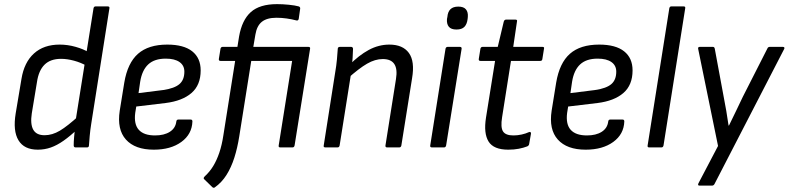

<svg xmlns="http://www.w3.org/2000/svg" viewBox="-20 -714 3820 930"><path d="M163 11Q97 11 69.5 -34.5Q42 -80 56 -165L84 -332Q97 -412 144.5 -455Q192 -498 269 -498Q308 -498 346.5 -487Q385 -476 409 -461L402 -394Q372 -411 338.5 -420Q305 -429 276 -429Q224 -429 195.5 -400.5Q167 -372 159 -316L134 -165Q126 -113 141 -86Q156 -59 196 -59Q233 -59 270 -81Q307 -103 365 -156L356 -89Q320 -55 288 -32.5Q256 -10 226 0.5Q196 11 163 11ZM346 0Q337 0 337 -10Q337 -27 339 -51Q341 -75 344 -92L346 -128L433 -674Q435 -683 443 -683H501Q512 -683 510 -674L422 -115Q417 -84 414.5 -55.5Q412 -27 411 -11Q411 0 402 0Z M725 11Q634 11 590 -38Q546 -87 560 -178L582 -314Q598 -409 648.5 -453.5Q699 -498 790 -498Q870 -498 911 -465.5Q952 -433 952 -373Q952 -302 907.5 -263.5Q863 -225 782 -215L640 -198L635 -167Q628 -112 652.5 -85Q677 -58 731 -58Q775 -58 802.5 -75.5Q830 -93 834 -125Q835 -135 844 -135H903Q912 -135 912 -126Q910 -64 858.5 -26.5Q807 11 725 11ZM651 -263 771 -278Q825 -286 849 -306.5Q873 -327 873 -367Q873 -397 849.5 -413.5Q826 -430 783 -430Q728 -430 698 -402Q668 -374 659 -318Z M1197 -419 1139 -54Q1130 3 1115 50Q1100 97 1077 133.5Q1054 170 1020 194Q1014 198 1008 192L969 154Q963 149 972 140Q996 118 1013 90Q1030 62 1042.5 25Q1055 -12 1062 -59L1119 -419H1048Q1039 -419 1040 -428L1048 -478Q1050 -487 1059 -487H1130L1138 -537Q1152 -617 1195 -655.5Q1238 -694 1322 -694Q1349 -694 1379 -691Q1409 -688 1427 -683Q1435 -680 1434 -672L1427 -623Q1425 -613 1416 -615Q1393 -621 1368.5 -624.5Q1344 -628 1319 -628Q1273 -628 1248.5 -608.5Q1224 -589 1217 -546L1207 -487H1473Q1484 -487 1482 -478L1407 -10Q1405 0 1397 0H1337Q1328 0 1330 -10L1395 -419Z M1855 0Q1846 0 1847 -9L1898 -331Q1914 -428 1834 -428Q1797 -428 1758 -405.5Q1719 -383 1662 -332L1671 -398Q1718 -446 1766 -472Q1814 -498 1866 -498Q1931 -498 1960.5 -457.5Q1990 -417 1976 -335L1924 -9Q1922 0 1914 0ZM1556 0Q1546 0 1548 -9L1604 -366Q1609 -394 1612 -426Q1615 -458 1616 -477Q1616 -487 1627 -487H1680Q1689 -487 1690 -478Q1690 -463 1688 -434Q1686 -405 1683 -385L1682 -368L1625 -9Q1623 0 1615 0Z M2072 0Q2062 0 2064 -10L2138 -478Q2140 -487 2149 -487H2207Q2217 -487 2216 -478L2141 -10Q2139 0 2131 0ZM2191 -571Q2165 -571 2154 -584.5Q2143 -598 2145 -622L2147 -632Q2149 -657 2162 -669.5Q2175 -682 2200 -682Q2226 -682 2237 -668.5Q2248 -655 2246 -632L2245 -622Q2242 -597 2229.5 -584Q2217 -571 2191 -571Z M2442 11Q2371 11 2346.5 -28.5Q2322 -68 2334 -144L2378 -419H2307Q2298 -419 2299 -428L2307 -478Q2309 -487 2318 -487H2391L2420 -609Q2423 -619 2431 -619H2477Q2487 -619 2484 -609L2466 -487H2607Q2618 -487 2615 -478L2607 -428Q2606 -419 2597 -419H2455L2412 -146Q2404 -97 2416.5 -77.5Q2429 -58 2467 -58Q2487 -58 2507 -62.5Q2527 -67 2542 -74Q2547 -76 2549.5 -74Q2552 -72 2552 -67L2543 -16Q2542 -9 2534 -5Q2516 2 2493 6.5Q2470 11 2442 11Z M2817 11Q2726 11 2682 -38Q2638 -87 2652 -178L2674 -314Q2690 -409 2740.5 -453.5Q2791 -498 2882 -498Q2962 -498 3003 -465.5Q3044 -433 3044 -373Q3044 -302 2999.5 -263.5Q2955 -225 2874 -215L2732 -198L2727 -167Q2720 -112 2744.5 -85Q2769 -58 2823 -58Q2867 -58 2894.5 -75.5Q2922 -93 2926 -125Q2927 -135 2936 -135H2995Q3004 -135 3004 -126Q3002 -64 2950.5 -26.5Q2899 11 2817 11ZM2743 -263 2863 -278Q2917 -286 2941 -306.5Q2965 -327 2965 -367Q2965 -397 2941.5 -413.5Q2918 -430 2875 -430Q2820 -430 2790 -402Q2760 -374 2751 -318Z M3124 0Q3115 0 3117 -10L3222 -674Q3224 -683 3232 -683H3291Q3301 -683 3299 -674L3194 -10Q3192 0 3184 0Z M3368 185Q3358 185 3363 174L3458 -7L3362 -476Q3359 -487 3370 -487H3433Q3440 -487 3442 -479L3485 -247Q3492 -212 3498 -176.5Q3504 -141 3509 -106H3511Q3528 -141 3545 -176Q3562 -211 3578 -245L3697 -479Q3700 -487 3709 -487H3772Q3777 -487 3779 -484Q3781 -481 3778 -476L3441 177Q3437 185 3429 185Z"/></svg>

Font: Sofia Sans Semi Condensed
Style: Italic
Weight: 400
Italic angle: -9°
Designer: Botio Nikoltchev, Ani Petrova
Foundry: lettersoup
Version: Version 4.101